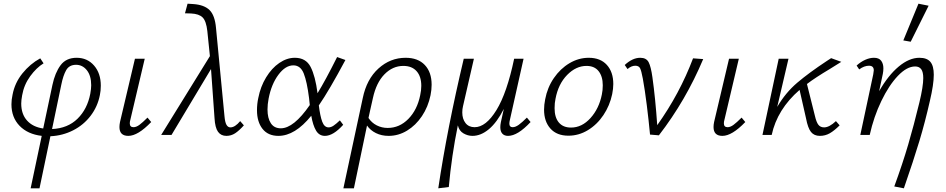

<svg xmlns="http://www.w3.org/2000/svg" viewBox="-20 -731 5124 1040"><path d="M526 -267Q526 -239 521 -216Q509 -154 471 -104Q433 -54 376 -25Q319 4 253 7L194 289H146L206 5Q130 -4 86 -49.5Q42 -95 42 -166Q42 -191 48 -218Q60 -282 101.5 -333.5Q143 -385 198 -415L216 -388Q177 -364 143.5 -318Q110 -272 100 -215Q95 -188 95 -170Q95 -113 126.5 -78Q158 -43 214 -35L264 -271Q278 -337 308 -377.5Q338 -418 395 -418Q453 -418 489.5 -376Q526 -334 526 -267ZM474 -269Q474 -321 450.5 -350.5Q427 -380 392 -380Q355 -380 338.5 -351Q322 -322 312 -272L262 -32Q347 -36 400 -88Q453 -140 469 -223Q474 -251 474 -269Z M627 -43Q627 -55 630 -70L711 -413H764L686 -82Q683 -72 683 -63Q683 -42 703 -42Q718 -42 735 -54.5Q752 -67 779 -94L799 -70Q727 5 675 5Q627 5 627 -43Z M1301 -52Q1275 -23 1253.5 -9Q1232 5 1206 5Q1177 5 1161 -17Q1145 -39 1142 -91L1123 -357L909 0H853L1117 -427L1103 -563Q1097 -617 1077.5 -636.5Q1058 -656 1015 -658L982 -659L996 -711L1027 -709Q1086 -705 1115 -676.5Q1144 -648 1150 -580L1196 -101Q1199 -68 1207 -54.5Q1215 -41 1228 -41Q1253 -41 1281 -75Z M1821 -79 1839 -55Q1785 5 1740 5Q1709 5 1692 -23.5Q1675 -52 1666 -104Q1578 5 1488 5Q1432 5 1402 -33Q1372 -71 1372 -134Q1372 -168 1379 -200Q1391 -262 1421.5 -312Q1452 -362 1493 -390Q1534 -418 1577 -418Q1637 -418 1662.5 -368.5Q1688 -319 1700 -226Q1743 -296 1806 -422L1851 -406Q1764 -243 1707 -160Q1714 -102 1725.5 -71.5Q1737 -41 1760 -41Q1773 -41 1787 -50.5Q1801 -60 1821 -79ZM1658 -162 1654 -200Q1643 -288 1625.5 -332.5Q1608 -377 1569 -377Q1526 -377 1488 -326Q1450 -275 1435 -197Q1429 -166 1429 -138Q1429 -91 1447 -63.5Q1465 -36 1501 -36Q1571 -36 1658 -162Z M2318 -272Q2318 -245 2312 -215Q2299 -152 2265.5 -102Q2232 -52 2185 -23.5Q2138 5 2085 5Q2047 5 2016.5 -10Q1986 -25 1968 -51Q1940 80 1897 289H1840L1945 -200Q1966 -302 2030 -360Q2094 -418 2177 -418Q2244 -418 2281 -379Q2318 -340 2318 -272ZM2262 -266Q2262 -317 2236.5 -345.5Q2211 -374 2165 -374Q2107 -374 2062.5 -328.5Q2018 -283 2000 -200L1984 -129L1976 -92Q1993 -66 2020.5 -52Q2048 -38 2080 -38Q2144 -38 2192 -87Q2240 -136 2256 -215Q2262 -242 2262 -266Z M2854 -70Q2784 5 2732 5Q2712 5 2701 -7Q2690 -19 2690 -42Q2690 -54 2693 -69L2709 -141Q2672 -68 2628.5 -31.5Q2585 5 2539 5Q2514 5 2490.5 -8.5Q2467 -22 2460 -52Q2426 114 2411 282L2354 289Q2402 -34 2492 -413H2547L2488 -156Q2484 -140 2484 -122Q2484 -87 2501.5 -64.5Q2519 -42 2551 -42Q2612 -42 2669 -134.5Q2726 -227 2765 -413H2816L2742 -82Q2739 -70 2739 -61Q2739 -42 2757 -42Q2772 -42 2790 -55Q2808 -68 2834 -94Z M2927 -137Q2927 -163 2933 -193Q2945 -257 2980 -308Q3015 -359 3064.5 -388.5Q3114 -418 3169 -418Q3232 -418 3267 -379.5Q3302 -341 3302 -276Q3302 -251 3296 -221Q3283 -159 3248.5 -107.5Q3214 -56 3164.5 -26Q3115 4 3059 4Q2996 4 2961.5 -34.5Q2927 -73 2927 -137ZM3240 -219Q3245 -242 3245 -269Q3245 -317 3222.5 -345.5Q3200 -374 3157 -374Q3100 -374 3052 -325Q3004 -276 2989 -196Q2984 -174 2984 -145Q2984 -95 3007 -67.5Q3030 -40 3073 -40Q3132 -40 3178.5 -91.5Q3225 -143 3240 -219Z M3789 -411Q3695 -187 3549 2L3501 -2Q3494 -77 3483.5 -161Q3473 -245 3462 -305Q3454 -348 3447 -361.5Q3440 -375 3421 -375Q3400 -375 3379 -357L3364 -379Q3406 -418 3448 -418Q3481 -418 3493.5 -394Q3506 -370 3514 -312Q3530 -198 3540 -53Q3662 -224 3734 -415Z M3845 -43Q3845 -55 3848 -70L3929 -413H3982L3904 -82Q3901 -72 3901 -63Q3901 -42 3921 -42Q3936 -42 3953 -54.5Q3970 -67 3997 -94L4017 -70Q3945 5 3893 5Q3845 5 3845 -43Z M4508 -75 4528 -52Q4499 -23 4474.5 -9Q4450 5 4421 5Q4390 5 4373 -16Q4356 -37 4346 -90L4311 -244Q4190 -139 4160 0H4110L4198 -413H4251L4190 -152Q4235 -229 4298.5 -283Q4362 -337 4459 -401L4482 -416L4537 -396Q4489 -366 4476 -358Q4394 -309 4351 -276L4394 -104Q4402 -69 4413 -55Q4424 -41 4444 -41Q4472 -41 4508 -75Z M4913 -505 4873 -512 4955 -711 5010 -700ZM5038 -326Q5038 -274 5017 -185Q4991 -70 4960 33Q4929 136 4876 289L4824 279Q4869 156 4899.5 52Q4930 -52 4960 -176Q4981 -263 4981 -308Q4981 -341 4970 -356Q4959 -371 4937 -371Q4892 -371 4843.5 -320Q4795 -269 4754 -184Q4713 -99 4691 0H4640L4710 -328Q4713 -346 4713 -350Q4713 -375 4687 -375Q4661 -375 4634 -355L4620 -376Q4642 -396 4666.5 -407Q4691 -418 4714 -418Q4741 -418 4753 -402Q4765 -386 4765 -361Q4765 -346 4762 -331L4742 -237Q4791 -323 4848 -370.5Q4905 -418 4960 -418Q5001 -418 5019.5 -396Q5038 -374 5038 -326Z"/></svg>

Font: Ysabeau Infant Semilight
Style: Italic
Weight: 300
Italic angle: -12°
Designer: Christian Thalmann (Catharsis Fonts)
Version: Version 0.003